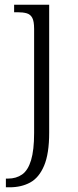

<svg xmlns="http://www.w3.org/2000/svg" viewBox="-20 -556 333 816"><path d="M5 240V203H14Q49 203 74 185.5Q99 168 112 125Q125 82 125 9V-433Q125 -466 117 -480.5Q109 -495 93.5 -499.5Q78 -504 54 -504H40V-536H189V8Q189 97 167.5 148Q146 199 108.5 219.5Q71 240 21 240Z"/></svg>

Font: Noto Serif Hebrew Light
Style: Regular
Weight: 300
Version: Version 2.003